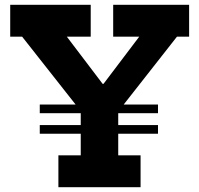

<svg xmlns="http://www.w3.org/2000/svg" viewBox="-20 -779 829 799"><path d="M637.5 -344V-308H145.5V-344ZM637.5 -258.5V-222.5H145.5V-258.5ZM716.5 -626.5 466.5 -308H323L72 -626.5H22.5V-759H357.5V-626.5H258L445.5 -379.5L355.5 -430H453.5L372.5 -379.5L559.5 -626.5H451V-759H767V-626.5ZM472 -394V-132.5H565V0H223V-132.5H316V-394Z"/></svg>

Font: Hepta Slab ExtraLight
Style: Bold
Weight: 700
Version: Version 1.102